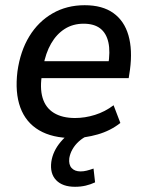

<svg xmlns="http://www.w3.org/2000/svg" viewBox="-20 -521 561 737"><path d="M259 9Q181 9 130 -21Q79 -51 58 -108.5Q37 -166 47 -247Q58 -325 92.5 -381.5Q127 -438 181.5 -469.5Q236 -501 305 -501Q373 -501 415 -471Q457 -441 473 -385.5Q489 -330 479 -254L474 -221H123L133 -286H414L395 -269Q404 -323 396 -358.5Q388 -394 364.5 -412Q341 -430 301 -430Q260 -430 228.5 -410Q197 -390 176 -353.5Q155 -317 146 -266L142 -240Q132 -184 143.5 -145.5Q155 -107 187 -87.5Q219 -68 268 -68Q306 -68 344.5 -80Q383 -92 416 -117L442 -49Q404 -19 355 -5Q306 9 259 9ZM268 196Q220 196 195.5 170.5Q171 145 177 100Q183 59 213 23.5Q243 -12 289 -36L316 0Q298 8 283 21.5Q268 35 258.5 51.5Q249 68 246 86Q243 111 255 124Q267 137 289 137Q301 137 313 134Q325 131 339 126L345 179Q328 187 309 191.5Q290 196 268 196Z"/></svg>

Font: Nunito Sans 10pt SemiCondensed SemiBold
Style: Italic
Weight: 600
Width: 4
Italic angle: -9°
Designer: Vernon Adams
Foundry: Vernon Adams
Version: Version 3.101;gftools[0.9.27]